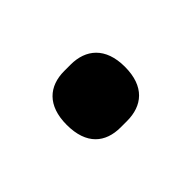

<svg xmlns="http://www.w3.org/2000/svg" viewBox="-43 -264 385 385"><g transform="rotate(45 149.5 -71.5)"><path d="M149 11C94 11 69 -19 69 -62V-80C69 -123 94 -154 149 -154C205 -154 229 -123 229 -80V-62C229 -19 205 11 149 11Z"/></g></svg>

Font: Plexus Sans SemiBold
Style: Regular
Weight: 600
Version: Version 2.001;PS 002.001;hotconv 1.0.70;makeotf.lib2.5.58329